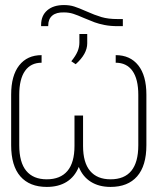

<svg xmlns="http://www.w3.org/2000/svg" viewBox="-20 -734 626 764"><path d="M562.5 -357.4V-156.2Q562.5 -74.2 525.6 -32.2Q488.8 9.8 419.9 9.8Q374 9.8 341.6 -10.5Q309.1 -30.8 293.5 -69.8Q277.3 -30.3 245.1 -10.3Q212.9 9.8 166 9.8Q97.7 9.8 61 -32.2Q24.4 -74.2 24.4 -156.2V-357.4Q24.4 -433.1 56.4 -473.9Q88.4 -514.6 145.5 -514.6V-484.4Q102.5 -484.4 79.6 -451.9Q56.6 -419.4 56.6 -356.4V-156.2Q56.6 -87.9 84.5 -54.2Q112.3 -20.5 166 -20.5Q220.2 -20.5 248.3 -53.7Q276.4 -86.9 276.4 -153.3V-274.4H310.5V-153.3Q310.5 -86.9 338.6 -53.7Q366.7 -20.5 419.9 -20.5Q530.3 -20.5 530.3 -156.2V-356.4Q530.3 -419.4 507.1 -451.9Q483.9 -484.4 440.4 -484.4V-514.6Q498 -514.6 530.3 -473.9Q562.5 -433.1 562.5 -357.4ZM295.9 -564.5V-598.6H327.1V-561.5Q327.1 -519.5 281.2 -478.5L263.7 -490.2Q281.2 -511.7 288.6 -529.3Q295.9 -546.9 295.9 -564.5ZM468.8 -658.2V-629.9H448.2Q419.9 -629.9 396.2 -634.5Q372.6 -639.2 356.2 -645.3Q339.8 -651.4 314.5 -662.1Q288.1 -673.8 271.2 -679.2Q254.4 -684.6 234.4 -684.6Q204.1 -685.5 188 -671.9Q171.9 -658.2 171.9 -632.8V-629.9H143.6V-634.8Q143.6 -671.9 168 -692.9Q192.4 -713.9 234.4 -713.9Q257.3 -713.9 275.6 -708Q293.9 -702.1 322.3 -689.5Q357.4 -673.8 384 -666Q410.6 -658.2 447.3 -658.2Z"/></svg>

Font: Pretendard GOV Thin
Style: Regular
Weight: 100
Designer: Base glyphs from Inter by Rasmus Andersson; Hangeul glyphs from Noto Sans CJK(Source Han Sans) by Jang Soo-young and Kan
Foundry: Kil Hyung-jin
Version: Version 1.309